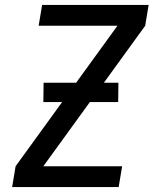

<svg xmlns="http://www.w3.org/2000/svg" viewBox="-20 -755 640 775"><path d="M29 0 43 -84 454 -651H136L150 -735H580L566 -651L155 -84H473L459 0ZM457 -343H155L156 -421H458Z"/></svg>

Font: Iosevka Custom Medium Oblique
Style: Regular
Weight: 500
Italic angle: -9°
Designer: Belleve Invis
Foundry: Belleve Invis
Version: Version 27.0.1